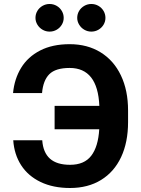

<svg xmlns="http://www.w3.org/2000/svg" viewBox="-20 -940 713 970"><path d="M334 -107.4Q405.8 -107.4 440.9 -153.1Q476.1 -198.7 481.4 -287.1H255.9V-405.3H481.9Q473.6 -596.7 332 -596.7Q260.7 -596.7 229.2 -565.2Q197.8 -533.7 192.4 -469.7H45.9Q52.7 -541.5 86.7 -597.2Q120.6 -652.8 182.6 -684.8Q244.6 -716.8 332 -716.8Q421.4 -716.8 488 -675.8Q554.7 -634.8 590.8 -559.1Q627 -483.4 627 -381.8V-323.2Q627 -221.2 591.8 -146.2Q556.6 -71.3 490.5 -30.8Q424.3 9.8 334 9.8Q248.5 9.8 185.3 -20.5Q122.1 -50.8 86.9 -105.2Q51.8 -159.7 46.9 -231.4H193.4Q197.8 -169.4 232.4 -138.4Q267.1 -107.4 334 -107.4ZM159.2 -849.6Q159.2 -868.7 168.7 -884.8Q178.2 -900.9 194.8 -910.4Q211.4 -919.9 230.5 -919.9Q250 -919.9 266.4 -910.4Q282.7 -900.9 292.2 -884.8Q301.8 -868.7 301.8 -849.6Q301.8 -831.1 292.2 -815.2Q282.7 -799.3 266.4 -789.8Q250 -780.3 230.5 -780.3Q211.4 -780.3 195.1 -789.8Q178.7 -799.3 168.9 -815.4Q159.2 -831.5 159.2 -849.6ZM370.1 -849.6Q370.1 -868.7 379.6 -884.8Q389.2 -900.9 405.8 -910.4Q422.4 -919.9 441.4 -919.9Q460.9 -919.9 477.3 -910.4Q493.7 -900.9 503.2 -884.8Q512.7 -868.7 512.7 -849.6Q512.7 -831.1 503.2 -815.2Q493.7 -799.3 477.3 -789.8Q460.9 -780.3 441.4 -780.3Q422.4 -780.3 406 -789.8Q389.6 -799.3 379.9 -815.4Q370.1 -831.5 370.1 -849.6Z"/></svg>

Font: Pretendard GOV
Style: Bold
Weight: 700
Designer: Base glyphs from Inter by Rasmus Andersson; Hangeul glyphs from Noto Sans CJK(Source Han Sans) by Jang Soo-young and Kan
Foundry: Kil Hyung-jin
Version: Version 1.309